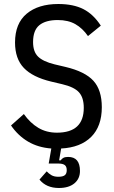

<svg xmlns="http://www.w3.org/2000/svg" viewBox="-20 -730 571 958"><path d="M268 -630Q208 -630 176.5 -604.5Q145 -579 145 -520Q145 -472 170 -447.5Q195 -423 252 -409L307 -396Q404 -373 446 -327Q488 -281 488 -195Q488 -100 435 -47Q382 6 285 11L275 70H283Q288 62 296.5 57.5Q305 53 320 53Q379 53 379 123Q379 162 351 185Q323 208 274 208Q211 208 177 166L213 125Q223 136 236.5 144Q250 152 271 152Q293 152 303 144.5Q313 137 313 119Q313 101 303 93.5Q293 86 271 86H223L236 11Q170 6 120 -23.5Q70 -53 35 -104L99 -161Q131 -116 171.5 -92Q212 -68 264 -68Q398 -68 398 -192Q398 -243 374 -269.5Q350 -296 290 -310L235 -323Q143 -345 99 -391Q55 -437 55 -518Q55 -613 113 -661.5Q171 -710 271 -710Q346 -710 396 -684.5Q446 -659 483 -602L419 -550Q392 -589 356 -609.5Q320 -630 268 -630Z"/></svg>

Font: IBM Plex Sans Cond Text
Style: Regular
Weight: 450
Width: 3
Designer: Mike Abbink, Paul van der Laan, Pieter van Rosmalen
Foundry: Bold Monday
Version: Version 1.3